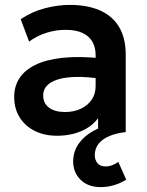

<svg xmlns="http://www.w3.org/2000/svg" viewBox="-20 -540 602 785"><path d="M391.5 225Q339.5 225 309.2 194.8Q279 164.5 279 119.5Q279.5 75.5 306 41.8Q332.5 8 378.2 -13Q424 -34 481.5 -40L494 0Q454 4.5 426 16.8Q398 29 383 48Q368 67 367.5 93.5Q367.5 113.5 378.2 127Q389 140.5 412 140.5Q426 140.5 439.5 135.2Q453 130 463.5 121.5L496 194.5Q473 209 446.2 217Q419.5 225 391.5 225ZM213 15Q162 15 122.5 -4.5Q83 -24 60.5 -59.8Q38 -95.5 38 -144.5Q38 -186.5 59 -219.5Q80 -252.5 123.5 -274.2Q167 -296 234.8 -303.5Q302.5 -311 395.5 -301.5L397.5 -217Q336.5 -226.5 291 -225.5Q245.5 -224.5 215.8 -215Q186 -205.5 171.2 -189Q156.5 -172.5 156.5 -150.5Q156.5 -117.5 180.5 -99.8Q204.5 -82 246 -82Q281.5 -82 309.8 -95Q338 -108 354.5 -131.8Q371 -155.5 371 -188V-314.5Q371 -346 357.8 -369.2Q344.5 -392.5 317.5 -405.2Q290.5 -418 248 -418Q209 -418 170.8 -406.2Q132.5 -394.5 99 -370L64.5 -461.5Q112 -493 164.5 -506.5Q217 -520 266 -520Q336 -520 387.2 -498Q438.5 -476 466.2 -430.8Q494 -385.5 494 -316V0H381V-57Q356 -22.5 312 -3.8Q268 15 213 15Z"/></svg>

Font: Geologica Medium
Style: Regular
Weight: 500
Designer: Sindre Bremnes, Frode Helland
Foundry: Monokrom Skriftforlag AS
Version: Version 1.010;gftools[0.9.28]